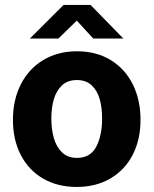

<svg xmlns="http://www.w3.org/2000/svg" viewBox="-20 -730 608 760"><path d="M31.2 -255Q31.2 -335.4 63 -397.1Q94.8 -458.8 152.2 -492.9Q209.6 -527 284.5 -527Q361.4 -527 418.3 -492.2Q475.2 -457.4 505.8 -395.8Q536.2 -334.2 536.2 -255.5Q536.2 -177.9 505.6 -117.8Q474.9 -57.8 417.5 -23.9Q360.1 10 283.5 10Q207 10 149.8 -23.6Q92.6 -57.2 61.9 -117.4Q31.2 -177.5 31.2 -255ZM384.2 -260.8Q384.2 -303 374.8 -336.9Q365.4 -370.8 343.1 -392Q320.9 -413.2 284.5 -413.2Q247.6 -413.2 225.2 -391.9Q202.8 -370.6 193 -336.8Q183.2 -302.9 183.2 -260.8Q183.2 -218.8 193 -184Q202.8 -149.2 225.2 -127.1Q247.8 -105 284.8 -105Q337.9 -105 361.1 -149.5Q384.2 -194 384.2 -260.8ZM284 -648.4 211.2 -577.5H98.2L231.5 -710.4H338.5L468.2 -577.5H349Z"/></svg>

Font: Public Sans VF
Style: Regular
Weight: 400
Designer: Pablo Impallari, Rodrigo Fuenzalida (Modified by Dan O. Williams and USWDS)
Version: Version 1.003